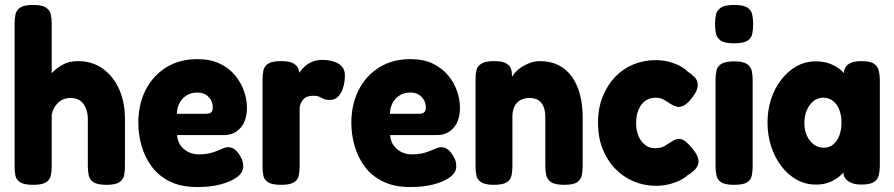

<svg xmlns="http://www.w3.org/2000/svg" viewBox="-20 -738 3613 776"><path d="M113 9Q77 9 61 -1.5Q45 -12 42 -29.5Q39 -47 39 -67V-643Q39 -663 42.5 -680Q46 -697 62 -707.5Q78 -718 114 -718Q151 -718 166.5 -707Q182 -696 185.5 -679Q189 -662 189 -642V-442Q205 -460 231.5 -475.5Q258 -491 295 -491Q353 -491 395.5 -460.5Q438 -430 461.5 -377.5Q485 -325 485 -257V-66Q485 -46 481.5 -29Q478 -12 462.5 -1.5Q447 9 410 9Q374 9 358 -1.5Q342 -12 338.5 -29.5Q335 -47 335 -67V-255Q335 -280 327.5 -299.5Q320 -319 305 -330.5Q290 -342 266 -342Q233 -342 213 -321Q193 -300 189 -274V-66Q189 -46 185.5 -29Q182 -12 166.5 -1.5Q151 9 113 9Z M778 18Q712 18 666.5 -4.5Q621 -27 593 -65Q565 -103 552 -149Q539 -195 539 -241Q539 -316 568.5 -374Q598 -432 651.5 -465.5Q705 -499 778 -499Q831 -499 869 -480.5Q907 -462 931 -432.5Q955 -403 966.5 -369Q978 -335 978 -304Q978 -250 952 -221Q926 -192 885 -192H696Q697 -169 709 -151.5Q721 -134 740.5 -124Q760 -114 784 -114Q804 -114 819.5 -117Q835 -120 846.5 -124Q858 -128 868 -132.5Q878 -137 886 -140Q894 -143 902 -143Q917 -143 929.5 -133.5Q942 -124 952 -105Q959 -94 961 -84.5Q963 -75 963 -65Q963 -41 938.5 -22.5Q914 -4 872.5 7Q831 18 778 18ZM695 -278H810Q826 -278 833 -283.5Q840 -289 840 -304Q840 -321 832 -334.5Q824 -348 810.5 -356Q797 -364 777 -364Q752 -364 733.5 -352Q715 -340 705 -320.5Q695 -301 695 -278Z M1115 9Q1079 9 1063 -1.5Q1047 -12 1044 -30Q1041 -48 1041 -67V-416Q1041 -436 1044.5 -453Q1048 -470 1063.5 -480.5Q1079 -491 1116 -491Q1151 -491 1166.5 -481.5Q1182 -472 1186 -459.5Q1190 -447 1190 -438L1181 -428Q1184 -436 1192 -447.5Q1200 -459 1213 -470.5Q1226 -482 1243.5 -489Q1261 -496 1284 -496Q1293 -496 1305 -494.5Q1317 -493 1329.5 -489Q1342 -485 1352 -478Q1362 -471 1368 -460Q1374 -449 1374 -433Q1374 -392 1358 -363Q1342 -334 1313 -334Q1299 -334 1292 -336.5Q1285 -339 1279.5 -342.5Q1274 -346 1266.5 -348.5Q1259 -351 1246 -351Q1233 -351 1223 -347.5Q1213 -344 1206 -336.5Q1199 -329 1195 -319Q1191 -309 1191 -297V-65Q1191 -46 1187.5 -28.5Q1184 -11 1168 -1Q1152 9 1115 9Z M1639 18Q1573 18 1527.5 -4.5Q1482 -27 1454 -65Q1426 -103 1413 -149Q1400 -195 1400 -241Q1400 -316 1429.5 -374Q1459 -432 1512.5 -465.5Q1566 -499 1639 -499Q1692 -499 1730 -480.5Q1768 -462 1792 -432.5Q1816 -403 1827.5 -369Q1839 -335 1839 -304Q1839 -250 1813 -221Q1787 -192 1746 -192H1557Q1558 -169 1570 -151.5Q1582 -134 1601.5 -124Q1621 -114 1645 -114Q1665 -114 1680.5 -117Q1696 -120 1707.5 -124Q1719 -128 1729 -132.5Q1739 -137 1747 -140Q1755 -143 1763 -143Q1778 -143 1790.5 -133.5Q1803 -124 1813 -105Q1820 -94 1822 -84.5Q1824 -75 1824 -65Q1824 -41 1799.5 -22.5Q1775 -4 1733.5 7Q1692 18 1639 18ZM1556 -278H1671Q1687 -278 1694 -283.5Q1701 -289 1701 -304Q1701 -321 1693 -334.5Q1685 -348 1671.5 -356Q1658 -364 1638 -364Q1613 -364 1594.5 -352Q1576 -340 1566 -320.5Q1556 -301 1556 -278Z M1976 9Q1940 9 1924 -2Q1908 -13 1905 -30.5Q1902 -48 1902 -67V-419Q1902 -438 1905.5 -454Q1909 -470 1925 -480.5Q1941 -491 1977 -491Q2009 -491 2024.5 -482.5Q2040 -474 2044.5 -462Q2049 -450 2049 -439.5Q2049 -429 2050 -425L2043 -407Q2045 -423 2056 -437.5Q2067 -452 2084 -464Q2101 -476 2121 -483.5Q2141 -491 2161 -491Q2204 -491 2236.5 -475Q2269 -459 2291 -428.5Q2313 -398 2324 -356Q2335 -314 2335 -263V-66Q2335 -47 2331.5 -29.5Q2328 -12 2312.5 -1.5Q2297 9 2260 9Q2223 9 2207 -2Q2191 -13 2187.5 -30.5Q2184 -48 2184 -67V-263Q2184 -289 2177 -306.5Q2170 -324 2156 -333Q2142 -342 2119 -342Q2098 -342 2082.5 -333Q2067 -324 2059 -307Q2051 -290 2051 -267V-66Q2051 -47 2047.5 -29.5Q2044 -12 2028.5 -1.5Q2013 9 1976 9Z M2631 13Q2584 13 2542 -4.5Q2500 -22 2467.5 -55Q2435 -88 2416 -135Q2397 -182 2397 -242Q2397 -301 2416 -348Q2435 -395 2467 -428Q2499 -461 2541 -478Q2583 -495 2629 -495Q2660 -495 2686.5 -487.5Q2713 -480 2731.5 -469.5Q2750 -459 2758 -450Q2775 -439 2788 -425.5Q2801 -412 2800 -390Q2799 -379 2793.5 -368Q2788 -357 2778 -344Q2748 -303 2718 -306Q2704 -310 2693.5 -316Q2683 -322 2674.5 -328Q2666 -334 2655.5 -338.5Q2645 -343 2629 -343Q2605 -343 2587.5 -330Q2570 -317 2560.5 -294Q2551 -271 2551 -241Q2551 -211 2560.5 -188.5Q2570 -166 2587 -152.5Q2604 -139 2627 -139Q2638 -139 2647.5 -141Q2657 -143 2664.5 -147Q2672 -151 2677 -155Q2688 -161 2698 -168Q2708 -175 2720 -176Q2734 -179 2749 -167.5Q2764 -156 2782 -133Q2799 -112 2802.5 -94.5Q2806 -77 2795.5 -61Q2785 -45 2758 -29Q2751 -21 2732 -11Q2713 -1 2687 6Q2661 13 2631 13Z M2947 9Q2910 9 2894.5 -1.5Q2879 -12 2875.5 -29.5Q2872 -47 2872 -66V-415Q2872 -435 2875.5 -452Q2879 -469 2895 -479.5Q2911 -490 2948 -490Q2984 -490 2999.5 -479Q3015 -468 3018.5 -451Q3022 -434 3022 -413V-65Q3022 -46 3018.5 -28.5Q3015 -11 2999.5 -1Q2984 9 2947 9ZM2947 -563Q2909 -563 2893 -574Q2877 -585 2873.5 -603Q2870 -621 2870 -641Q2870 -662 2874 -679.5Q2878 -697 2894 -707.5Q2910 -718 2948 -718Q2985 -718 3001 -707Q3017 -696 3020.5 -678Q3024 -660 3024 -640Q3024 -620 3020.5 -602Q3017 -584 3001 -573.5Q2985 -563 2947 -563Z M3460 8Q3428 8 3408.5 -5.5Q3389 -19 3389 -39L3396 -50Q3390 -40 3374.5 -26.5Q3359 -13 3335 -2.5Q3311 8 3277 8Q3235 8 3199.5 -12Q3164 -32 3137.5 -67Q3111 -102 3096.5 -147Q3082 -192 3082 -243Q3082 -293 3096.5 -337.5Q3111 -382 3138 -416.5Q3165 -451 3200 -470.5Q3235 -490 3277 -490Q3308 -490 3331.5 -481.5Q3355 -473 3371.5 -460.5Q3388 -448 3395 -435L3390 -443Q3392 -466 3409 -478.5Q3426 -491 3461 -491Q3498 -491 3513 -480Q3528 -469 3532 -451.5Q3536 -434 3536 -414V-68Q3536 -48 3532 -30.5Q3528 -13 3512.5 -2.5Q3497 8 3460 8ZM3309 -141Q3332 -141 3348 -154.5Q3364 -168 3372.5 -191Q3381 -214 3381 -242Q3381 -271 3372.5 -293.5Q3364 -316 3347.5 -329.5Q3331 -343 3307 -343Q3285 -343 3268 -329.5Q3251 -316 3241 -293Q3231 -270 3231 -241Q3231 -212 3241 -190Q3251 -168 3268.5 -154.5Q3286 -141 3309 -141Z"/></svg>

Font: Fredoka SemiCondensed SemiBold
Style: Regular
Weight: 600
Width: 4
Designer: Ben Nathan
Foundry: Milena B. Brandão, Ben Nathan
Version: Version 2.001